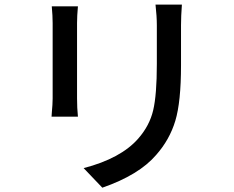

<svg xmlns="http://www.w3.org/2000/svg" viewBox="-20 -786 1040 853"><path d="M210 -757.8H326.2Q322.3 -714.8 322.3 -683.6V-348.6Q322.3 -306.6 326.2 -267.6H209Q209 -272.5 210.4 -288.1Q211.9 -303.7 212.9 -319.8Q213.9 -335.9 213.9 -348.6V-683.6Q213.9 -714.8 210 -757.8ZM670.9 -765.6H788.1Q784.2 -712.9 784.2 -673.8V-496.1Q784.2 -333 758.8 -249Q733.4 -165 673.8 -97.7Q597.7 -8.8 434.6 47.9L351.6 -39.1Q516.6 -82 593.8 -169.9Q644.5 -227.5 660.6 -296.4Q676.8 -365.2 676.8 -502V-673.8Q676.8 -712.9 670.9 -765.6Z"/></svg>

Font: Gen Shin Gothic Monospace Medium
Style: Regular
Weight: 500
Designer: [Source Han Sans]
Ryoko NISHIZUKA  (kana & ideographs); Paul D. Hunt (Latin, Greek & Cyrillic); Wenlong ZHANG  (bopomofo
Version: Version 1.002.20150607